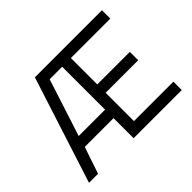

<svg xmlns="http://www.w3.org/2000/svg" viewBox="-143 -940 1184 1184"><g transform="rotate(-45 449.0 -348.0)"><path d="M429 0H849V-73H505V-320H789V-393H505V-623H849V-696H264L40 0H119L178 -175H429ZM320 -623H429V-249H199Z"/></g></svg>

Font: TitilliumText22L
Style: 400 wt
Weight: 400
Designer: Campivisivi
Foundry: Campivisivi
Version: 1.000